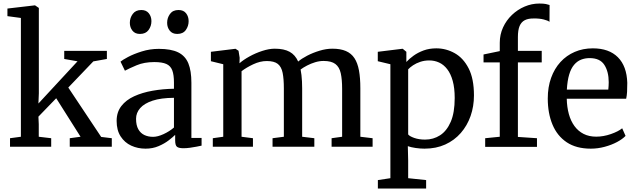

<svg xmlns="http://www.w3.org/2000/svg" viewBox="-20 -850 3684 1112"><path d="M38 0V-49.5L101 -58V-746L23 -756.5V-800.5L181.5 -819H183L205 -804V-309.5L202.5 -250.5L429 -495L352 -508.5V-555.5H599V-508.5L520.5 -494.5L375.5 -343L566 -57L627.5 -49.5V0H384V-49.5L446.5 -58L305.5 -281L202.5 -174.5L204.5 -130.5V-58L276.5 -49.5V0Z M823 11Q778 11 740 -6.5Q702 -24 678.8 -59.8Q655.5 -95.5 655.5 -150Q655.5 -200.5 682.8 -235.8Q710 -271 757 -292.5Q804 -314 863.5 -324.5Q923 -335 987.5 -336V-371.5Q987.5 -416.5 977.8 -442.5Q968 -468.5 943.5 -479.5Q919 -490.5 873.5 -490.5Q815 -490.5 771.2 -472Q727.5 -453.5 703.5 -440.5L678 -493Q688 -502 721.2 -519.8Q754.5 -537.5 801.5 -552.2Q848.5 -567 900 -567Q970.5 -567 1011.8 -546.8Q1053 -526.5 1070.8 -483.2Q1088.5 -440 1088.5 -370.5V-51H1147.5V-6.5Q1136.5 -4 1118.2 -0.5Q1100 3 1079.8 5.8Q1059.5 8.5 1042.5 8.5Q1016.5 8.5 1005.5 0.5Q994.5 -7.5 994.5 -37V-69Q982 -56.5 957.5 -37.5Q933 -18.5 898.8 -3.8Q864.5 11 823 11ZM866.5 -57.5Q893 -57.5 927.2 -73.2Q961.5 -89 987.5 -111.5V-283.5Q912.5 -283 864 -267Q815.5 -251 791.8 -223.8Q768 -196.5 768 -162Q768 -124.5 781 -101.5Q794 -78.5 816.2 -68Q838.5 -57.5 866.5 -57.5ZM790 -653.5Q762 -653.5 747 -672.5Q732 -691.5 732 -718Q732 -746.5 748.8 -769.2Q765.5 -792 798 -792H799Q827 -792 842 -773Q857 -754 857 -727.5Q857 -699 840.5 -676.2Q824 -653.5 791 -653.5ZM1006 -653.5Q978 -653.5 963 -672.5Q948 -691.5 948 -718Q948 -746.5 964.5 -769.2Q981 -792 1013.5 -792H1014.5Q1043 -792 1057.8 -773Q1072.5 -754 1072.5 -727.5Q1072.5 -699 1056.2 -676.2Q1040 -653.5 1007 -653.5Z M1212.5 0V-49.5L1273 -58V-478L1201.5 -495.5V-550L1344 -567.5L1361.5 -556L1368 -515.5L1367 -483.5Q1389.5 -503.5 1424.8 -523Q1460 -542.5 1499.2 -555.2Q1538.5 -568 1571.5 -568Q1625 -568 1657.5 -550Q1690 -532 1707 -493.5Q1726.5 -510.5 1759.2 -527.5Q1792 -544.5 1830.5 -556.2Q1869 -568 1905 -568Q1952 -568 1983.2 -554.5Q2014.5 -541 2032.8 -513.2Q2051 -485.5 2059 -442.2Q2067 -399 2067 -339V-58L2138 -49.5V0H1900.5V-49.5L1961.5 -58V-335.5Q1961.5 -390 1953.5 -426Q1945.5 -462 1922.2 -479.5Q1899 -497 1854 -497Q1830 -497 1805.2 -489.5Q1780.5 -482 1758.5 -470.5Q1736.5 -459 1721 -447.5Q1724 -432.5 1726 -415.2Q1728 -398 1729 -378.5Q1730 -359 1730 -337.5V-58L1800.5 -49.5V0H1558.5V-49.5L1624 -58V-338Q1624 -392.5 1617 -427.8Q1610 -463 1589 -479.8Q1568 -496.5 1525 -496.5Q1486.5 -496.5 1446.2 -477.5Q1406 -458.5 1379 -437.5V-58L1445 -49.5V0Z M2168.5 242V193L2241 182V-478L2168 -495.5V-550L2310.5 -567.5H2312.5L2333.5 -550V-491Q2349.5 -509 2374.8 -527.2Q2400 -545.5 2433.2 -557.8Q2466.5 -570 2507 -570Q2563.5 -570 2613.5 -542Q2663.5 -514 2694.2 -454Q2725 -394 2725 -297.5Q2725 -234 2705.5 -178.2Q2686 -122.5 2648.8 -79.8Q2611.5 -37 2558.5 -13Q2505.5 11 2438.5 11Q2414 11 2386.8 7Q2359.5 3 2342 -3.5L2344 80.5V182L2448 193V242ZM2442 -41.5Q2490 -41.5 2528.8 -66.5Q2567.5 -91.5 2590.5 -144.5Q2613.5 -197.5 2613.5 -282.5Q2613.5 -340 2602 -381.5Q2590.5 -423 2570.2 -449.2Q2550 -475.5 2523.2 -487.8Q2496.5 -500 2466.5 -500Q2438.5 -500 2414.5 -492Q2390.5 -484 2372.5 -472Q2354.5 -460 2344 -448.5V-71.5Q2351.5 -61 2379 -51.2Q2406.5 -41.5 2442 -41.5Z M2790 0.5V-49.5L2874.5 -58V-488.5H2780.5V-534.5L2874.5 -554V-602.5Q2874.5 -650 2893.5 -691.2Q2912.5 -732.5 2945 -763.5Q2977.5 -794.5 3018.5 -812Q3059.5 -829.5 3103.5 -829.5Q3128 -829.5 3141.2 -826.8Q3154.5 -824 3163 -821L3162.5 -723.5Q3153.5 -731 3129.2 -737.2Q3105 -743.5 3071.5 -743Q3039.5 -743.5 3019.2 -733Q2999 -722.5 2989.2 -699Q2979.5 -675.5 2979.5 -635V-555.5H3117.5V-488.5H2979.5V-57L3090 -49.5V0.5Z M3401.5 11Q3317.5 11 3262.2 -26Q3207 -63 3179.8 -128.5Q3152.5 -194 3152.5 -279.5Q3152.5 -345.5 3171.8 -399Q3191 -452.5 3226 -490.8Q3261 -529 3308.8 -549.5Q3356.5 -570 3413.5 -570Q3507 -570 3558.5 -518.5Q3610 -467 3613 -370.5Q3613 -340.5 3611.8 -318Q3610.5 -295.5 3606.5 -278H3262.5Q3263.5 -230 3274.5 -189.8Q3285.5 -149.5 3307 -120Q3328.5 -90.5 3360 -74.5Q3391.5 -58.5 3433 -58.5Q3475 -58.5 3518 -73.5Q3561 -88.5 3583.5 -107L3603 -63Q3585.5 -44.5 3553.8 -27.5Q3522 -10.5 3482.2 0.2Q3442.5 11 3401.5 11ZM3263 -331H3503Q3504 -339.5 3504.8 -352Q3505.5 -364.5 3505.5 -374Q3505.5 -435 3480.2 -474.2Q3455 -513.5 3395 -513.5Q3368.5 -513.5 3345.5 -504.5Q3322.5 -495.5 3304.8 -474.5Q3287 -453.5 3276.5 -418.2Q3266 -383 3263 -331Z"/></svg>

Font: Merriweather Light 18pt
Style: Regular
Weight: 400
Version: Version 2.100